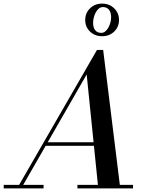

<svg xmlns="http://www.w3.org/2000/svg" viewBox="-66 -1040 824 1060"><path d="M28.5 0 469.5 -764.5H503.5L598 0H476.5L412.5 -629L51 0ZM-45.5 0V-19.5H174.5V0ZM361.5 0V-19.5H668.5V0ZM182 -235V-254.5H514V-235ZM497.5 -840Q457.5 -840 431 -865.8Q404.5 -891.5 404.5 -929.5Q404.5 -968 431 -994Q457.5 -1020 497.5 -1020Q538 -1020 564.5 -994Q591 -968 591 -929.5Q591 -891.5 564.5 -865.8Q538 -840 497.5 -840ZM493 -858.5Q505 -858.5 515 -866.5Q525 -874.5 532.2 -887.5Q539.5 -900.5 543.5 -915.8Q547.5 -931 547.5 -945Q547.5 -971 535.8 -986Q524 -1001 502 -1001Q490 -1001 480 -993Q470 -985 462.8 -971.8Q455.5 -958.5 451.8 -943.2Q448 -928 448 -914Q448 -888 459.5 -873.2Q471 -858.5 493 -858.5Z"/></svg>

Font: Bodoni Moda 11pt Medium
Style: Italic
Weight: 500
Italic angle: -13°
Designer: Owen Earl
Foundry: indestructible type
Version: Version 2.004